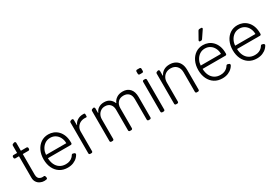

<svg xmlns="http://www.w3.org/2000/svg" viewBox="50 -1786 4020 2802"><g transform="rotate(-30 2060.0 -385.0)"><path d="M193.5 -7.8Q160.9 -22.7 140.6 -53.3Q119.7 -83.8 119.7 -128.6V-490.1H58.9Q50.1 -490.1 44 -496.3Q38 -502.5 38 -511V-524.5Q38 -533.4 44 -539.4Q50.1 -545.5 58.9 -545.5H119.7V-670.8Q119.7 -677.6 123.6 -682.9Q127.5 -688.2 133.5 -690.3L155.5 -698.5Q160.5 -699.9 162.6 -699.9Q171.2 -699.9 177.4 -693.9Q183.6 -687.9 183.6 -679V-545.5H278.8Q287.3 -545.5 293.5 -539.4Q299.7 -533.4 299.7 -524.5V-511Q299.7 -502.5 293.5 -496.3Q287.3 -490.1 278.8 -490.1H183.6V-143.5Q183.6 -109.7 195.3 -89.8Q207 -70.3 226.2 -62.5Q245.4 -54.3 266.3 -54.3Q278.1 -54.3 288 -56.1Q294.7 -57.2 300.2 -53.4Q305.8 -49.7 307.5 -43.3L313.6 -17.4Q313.9 -16 313.9 -13.5Q313.9 -7.8 310.5 -3.2Q307.2 1.4 301.5 2.8L294.4 4.6Q280.5 7.8 260.7 7.8Q225.9 7.8 193.5 -7.8Z M523.8 -24.5Q468 -60.4 437.9 -123.6Q407.3 -187.5 407.3 -269.9Q407.3 -351.6 437.9 -416.5Q468 -480.1 522 -517Q576 -553.3 646.7 -553.3Q690.7 -553.3 732.2 -537.3Q773.4 -521.3 806.1 -487.9Q839.1 -454.2 858.3 -404.5Q877.5 -354 877.5 -285.5V-274.9Q877.5 -266.3 871.4 -260.3Q865.4 -254.3 856.5 -254.3H470.9Q472.7 -193.9 493.6 -148.4Q516 -100.1 557.5 -73.5Q599.1 -46.9 656.2 -46.9Q695.3 -46.9 724.1 -58.9Q753.6 -70.7 773.4 -91.3Q787.3 -105.1 796.5 -121.4Q799.4 -126.4 804.3 -129.1Q809.3 -131.7 814.6 -131.7Q817.8 -131.7 821 -130.7L842 -123.9Q848.7 -121.8 852.6 -116.3Q856.5 -110.8 856.5 -104Q856.5 -99.1 854 -94.5Q842 -72.1 823.2 -53.3Q795.1 -24.1 752.8 -6.4Q710.2 11.4 656.2 11.4Q579.9 11.4 523.8 -24.5ZM812.9 -310Q812.9 -362.9 791.5 -404.8Q771 -446.7 733 -471.2Q695.7 -495.7 646.7 -495.7Q594.5 -495.7 555 -468Q515.6 -440.3 493.6 -394.9Q474.1 -355.1 471.6 -310Z M1016.7 -20.6V-541.5Q1016.7 -548.3 1020.4 -553.6Q1024.1 -558.9 1030.2 -561.1L1050.1 -568.5Q1055 -570 1057.2 -570Q1065.7 -570 1071.9 -563.7Q1078.1 -557.5 1078.1 -549V-461.6H1082.7Q1098.7 -502.5 1139.6 -528.4Q1180.8 -553.6 1231.9 -553.6Q1242.9 -553.6 1249.3 -553.3H1252.5Q1257.8 -552.9 1261.5 -549.2Q1265.3 -545.5 1265.3 -540.1V-503.6Q1265.3 -497.5 1260.8 -493.6Q1256.4 -489.7 1250.4 -490.4Q1240.8 -491.8 1227.3 -491.8Q1185 -491.8 1151.3 -474.1Q1118.3 -456 1099.1 -424.4Q1079.9 -393.1 1079.9 -352.3V-20.6Q1079.9 -12.1 1073.9 -6Q1067.8 0 1058.9 0H1037.3Q1028.8 0 1022.7 -6Q1016.7 -12.1 1016.7 -20.6Z M1373.2 -20.6V-531.2Q1373.2 -538 1377 -543.3Q1380.7 -548.7 1386.7 -550.8L1406.6 -558.2Q1411.6 -559.7 1413.7 -559.7Q1422.2 -559.7 1428.4 -553.4Q1434.7 -547.2 1434.7 -538.7V-461.6H1440.3Q1456.3 -504.3 1494.7 -528.1Q1533 -552.6 1586.6 -552.6Q1643.1 -552.6 1679.3 -525.9Q1715.9 -499.3 1734 -453.5H1738.6Q1756.7 -498.6 1798.7 -525.6Q1839.8 -552.6 1900.2 -552.6Q1976.2 -552.6 2020.2 -504.6Q2064.3 -456.7 2064.3 -365.4V-20.6Q2064.3 -12.1 2058.1 -6Q2051.8 0 2043.3 0H2021.7Q2013.1 0 2007.1 -6Q2001.1 -12.1 2001.1 -20.6V-365.4Q2001.1 -430 1968 -462.4Q1935.4 -494.7 1881 -494.7Q1818.5 -494.7 1784.8 -456.3Q1751.1 -418.3 1751.1 -359V-20.6Q1751.1 -12.1 1744.9 -6Q1738.6 0 1730.1 0H1707Q1698.5 0 1692.5 -6Q1686.4 -12.1 1686.4 -20.6V-371.1Q1686.4 -426.5 1655.5 -460.6Q1624.6 -494.7 1568.5 -494.7Q1530.2 -494.7 1500.7 -476.2Q1470.2 -457 1453.5 -424.7Q1436.4 -392.4 1436.4 -349.4V-20.6Q1436.4 -12.1 1430.2 -6Q1424 0 1415.5 0H1393.8Q1385.3 0 1379.3 -6Q1373.2 -12.1 1373.2 -20.6Z M2231.5 -20.6V-524.5Q2231.5 -533.4 2237.7 -539.4Q2244 -545.5 2252.5 -545.5H2275.2Q2283.7 -545.5 2289.8 -539.4Q2295.8 -533.4 2295.8 -524.5V-20.6Q2295.8 -12.1 2289.8 -6Q2283.7 0 2275.2 0H2252.5Q2244 0 2237.7 -6Q2231.5 -12.1 2231.5 -20.6ZM2222.3 -703.1Q2222.3 -711.6 2228.3 -717.7Q2234.4 -723.7 2242.9 -723.7H2285.5Q2294 -723.7 2300.2 -717.7Q2306.5 -711.6 2306.5 -703.1V-664.8Q2306.5 -655.9 2300.2 -649.9Q2294 -643.8 2285.5 -643.8H2242.9Q2234.4 -643.8 2228.3 -649.9Q2222.3 -655.9 2222.3 -664.8Z M2463.1 -20.6V-531.2Q2463.1 -538 2466.8 -543.3Q2470.5 -548.7 2476.6 -550.8L2496.4 -558.2Q2501.4 -559.7 2503.6 -559.7Q2512.1 -559.7 2518.3 -553.4Q2524.5 -547.2 2524.5 -538.7V-459.9H2530.2Q2549.4 -502.1 2589.8 -527Q2631 -552.6 2690.7 -552.6Q2745.4 -552.6 2787.3 -529.5Q2829.5 -506.7 2852.3 -462.4Q2875.7 -418.3 2875.7 -353.3V-20.6Q2875.7 -12.1 2869.7 -6Q2863.6 0 2854.8 0H2833.1Q2824.6 0 2818.5 -6Q2812.5 -12.1 2812.5 -20.6V-349.4Q2812.5 -416.9 2774.9 -455.6Q2737.6 -494.7 2674.7 -494.7Q2631 -494.7 2598.4 -476.2Q2565.3 -457.7 2545.5 -422.9Q2526.3 -388.5 2526.3 -340.9V-20.6Q2526.3 -12.1 2520.2 -6Q2514.2 0 2505.3 0H2483.7Q2475.1 0 2469.1 -6Q2463.1 -12.1 2463.1 -20.6Z M3130.3 -24.5Q3074.6 -60.4 3044.4 -123.6Q3013.8 -187.5 3013.8 -269.9Q3013.8 -351.6 3044.4 -416.5Q3074.6 -480.1 3128.6 -517Q3182.5 -553.3 3253.2 -553.3Q3297.2 -553.3 3338.8 -537.3Q3380 -521.3 3412.6 -487.9Q3445.7 -454.2 3464.8 -404.5Q3484 -354 3484 -285.5V-274.9Q3484 -266.3 3478 -260.3Q3471.9 -254.3 3463.1 -254.3H3077.4Q3079.2 -193.9 3100.1 -148.4Q3122.5 -100.1 3164.1 -73.5Q3205.6 -46.9 3262.8 -46.9Q3301.8 -46.9 3330.6 -58.9Q3360.1 -70.7 3380 -91.3Q3393.8 -105.1 3403.1 -121.4Q3405.9 -126.4 3410.9 -129.1Q3415.8 -131.7 3421.2 -131.7Q3424.4 -131.7 3427.6 -130.7L3448.5 -123.9Q3455.3 -121.8 3459.2 -116.3Q3463.1 -110.8 3463.1 -104Q3463.1 -99.1 3460.6 -94.5Q3448.5 -72.1 3429.7 -53.3Q3401.6 -24.1 3359.4 -6.4Q3316.8 11.4 3262.8 11.4Q3186.4 11.4 3130.3 -24.5ZM3419.4 -310Q3419.4 -362.9 3398.1 -404.8Q3377.5 -446.7 3339.5 -471.2Q3302.2 -495.7 3253.2 -495.7Q3201 -495.7 3161.6 -468Q3122.2 -440.3 3100.1 -394.9Q3080.6 -355.1 3078.1 -310ZM3235.1 -644.2 3305.4 -769.2Q3308.9 -775.2 3315 -778.8Q3321 -782.3 3328.1 -782.3H3358.7Q3365.4 -782.3 3369.9 -777.7Q3374.3 -773.1 3374.3 -766.7Q3374.3 -762.8 3371.4 -758.2L3286.6 -632.5Q3282.7 -627.1 3277.2 -624.1Q3271.7 -621.1 3265.3 -621.1H3248.6Q3242.2 -621.1 3237.7 -625.7Q3233.3 -630.3 3233.3 -636.7Q3233.3 -641 3235.1 -644.2Z M3710.9 -24.5Q3655.2 -60.4 3625 -123.6Q3594.5 -187.5 3594.5 -269.9Q3594.5 -351.6 3625 -416.5Q3655.2 -480.1 3709.2 -517Q3763.1 -553.3 3833.8 -553.3Q3877.8 -553.3 3919.4 -537.3Q3960.6 -521.3 3993.3 -487.9Q4026.3 -454.2 4045.5 -404.5Q4064.6 -354 4064.6 -285.5V-274.9Q4064.6 -266.3 4058.6 -260.3Q4052.6 -254.3 4043.7 -254.3H3658Q3659.8 -193.9 3680.8 -148.4Q3703.1 -100.1 3744.7 -73.5Q3786.2 -46.9 3843.4 -46.9Q3882.5 -46.9 3911.2 -58.9Q3940.7 -70.7 3960.6 -91.3Q3974.4 -105.1 3983.7 -121.4Q3986.5 -126.4 3991.5 -129.1Q3996.4 -131.7 4001.8 -131.7Q4005 -131.7 4008.2 -130.7L4029.1 -123.9Q4035.9 -121.8 4039.8 -116.3Q4043.7 -110.8 4043.7 -104Q4043.7 -99.1 4041.2 -94.5Q4029.1 -72.1 4010.3 -53.3Q3982.2 -24.1 3940 -6.4Q3897.4 11.4 3843.4 11.4Q3767 11.4 3710.9 -24.5ZM4000 -310Q4000 -362.9 3978.7 -404.8Q3958.1 -446.7 3920.1 -471.2Q3882.8 -495.7 3833.8 -495.7Q3781.6 -495.7 3742.2 -468Q3702.8 -440.3 3680.8 -394.9Q3661.2 -355.1 3658.7 -310Z"/></g></svg>

Font: DeltaSans Light
Style: Regular
Weight: 300
Designer: Rasmus Andersson
Foundry: rsms
Version: Version 3.012